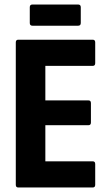

<svg xmlns="http://www.w3.org/2000/svg" viewBox="-20 -831 484 851"><path d="M61 0Q50 0 50 -12V-643Q50 -655 61 -655H391Q402 -655 402 -643V-551Q402 -539 391 -539H181V-386H372Q383 -386 383 -374V-288Q383 -276 372 -276H181V-116H391Q402 -116 402 -104V-12Q402 0 391 0ZM124 -717Q112 -717 112 -729V-799Q112 -811 124 -811H326Q338 -811 338 -799V-729Q338 -717 326 -717Z"/></svg>

Font: Sofia Sans Condensed ExtraBold
Style: Regular
Weight: 800
Designer: Botio Nikoltchev, Ani Petrova
Foundry: lettersoup
Version: Version 4.101